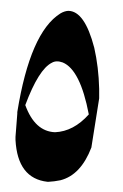

<svg xmlns="http://www.w3.org/2000/svg" viewBox="-20 -415 233 363"><path d="M167.5 -229 153.3 -139.6Q152.8 -137.7 152.8 -136.2Q132.8 -84 94.2 -74.2Q82.5 -71.8 71.8 -71.3H69.8Q13.2 -77.6 9.3 -150.4V-156.2Q9.3 -158.2 12.7 -200.2V-203.1Q37.1 -354 94.2 -389.6Q101.6 -394 108.9 -394.5Q140.1 -394.5 158.2 -324.7Q166.5 -288.1 167.5 -247.1ZM84 -165Q119.1 -166.5 147.9 -198.7Q131.8 -283.2 98.6 -296.9Q86.4 -301.3 78.1 -296.4Q53.2 -284.2 27.8 -216.3Q45.9 -166.5 84 -165Z"/></svg>

Font: AMoshref-Thulth
Style: Regular
Weight: 400
Designer: Ali Moshref
Foundry: Ali Moshref
Version: Version 0.1